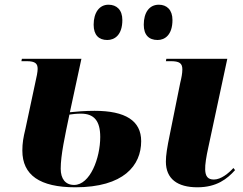

<svg xmlns="http://www.w3.org/2000/svg" viewBox="-20 -786 1033 816"><path d="M650 -616C680 -616 713 -637 713 -701C713 -744 689 -766 655 -766C614 -766 591 -732 591 -681C591 -637 613 -616 650 -616ZM436 -616C467 -616 500 -637 500 -701C500 -744 476 -766 441 -766C402 -766 378 -732 378 -681C378 -637 400 -616 436 -616ZM300 10C506 10 580 -83 580 -186C580 -273 513 -315 382 -315C343 -315 304 -312 277 -309L326 -536H73L71 -526H93C131 -526 140 -515 140 -493C140 -481 136 -460 129 -430L88 -238C79 -201 75 -178 75 -146C75 -42 149 10 300 10ZM819 10C901 10 946 -26 979 -63L972 -72C951 -49 919 -23 889 -23C863 -23 853 -37 852 -65C851 -86 857 -122 865 -158L946 -536H687L685 -526H705C743 -526 755 -517 755 -491C755 -474 751 -454 746 -434L702 -216C690 -158 685 -126 685 -99C685 -26 734 10 819 10ZM295 0C258 0 238 -26 238 -69C238 -127 256 -208 275 -299C288 -301 304 -303 324 -303C380 -303 406 -272 406 -204C406 -114 363 0 295 0Z"/></svg>

Font: Noto Serif Display ExtraBold
Style: Italic
Weight: 800
Italic angle: -12°
Designer: Monotype Design Team
Foundry: Monotype Imaging Inc.
Version: Version 2.009